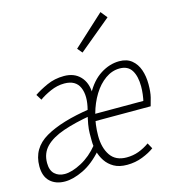

<svg xmlns="http://www.w3.org/2000/svg" viewBox="-136 -842 850 947"><g transform="rotate(-15 288.5 -369.0)"><path d="M80 12Q33 12 4.5 -14.5Q-24 -41 -24 -93Q-24 -185 58 -232.5Q140 -280 289 -302L287 -270Q203 -256 142 -235Q81 -214 49 -181.5Q17 -149 17 -99Q17 -61 37 -42.5Q57 -24 88 -24Q125 -24 174 -50Q223 -76 262 -124L275 -94Q226 -38 174 -13Q122 12 80 12ZM293 -237 300 -272H565L553 -262Q558 -284 560.5 -304.5Q563 -325 563 -344Q563 -396 544 -426.5Q525 -457 483 -457Q444 -457 409.5 -432.5Q375 -408 349.5 -366.5Q324 -325 309.5 -272.5Q295 -220 295 -163Q295 -102 321.5 -63Q348 -24 404 -24Q437 -24 465.5 -34.5Q494 -45 521 -64L537 -35Q513 -17 476 -2.5Q439 12 397 12Q357 12 330.5 -3Q304 -18 288 -42Q272 -66 265 -93.5Q258 -121 258 -147Q258 -167 258 -186Q258 -205 262.5 -232Q267 -259 278 -300Q296 -369 277 -412.5Q258 -456 200 -456Q164 -456 129 -440.5Q94 -425 71 -408L53 -437Q79 -455 119.5 -473.5Q160 -492 208 -492Q260 -492 290.5 -460Q321 -428 322 -374L316 -373Q348 -433 394.5 -462.5Q441 -492 490 -492Q529 -492 553.5 -472Q578 -452 589.5 -419Q601 -386 601 -345Q601 -305 594.5 -279Q588 -253 583 -237ZM327 -580 306 -605 464 -750 491 -716Z"/></g></svg>

Font: Source Code Pro ExtraLight Light
Style: Italic
Weight: 300
Italic angle: -11°
Monospace: yes
Version: Version 1.016;hotconv 1.0.116;makeotfexe 2.5.65601